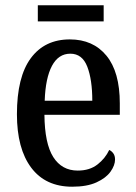

<svg xmlns="http://www.w3.org/2000/svg" viewBox="-20 -696 513 726"><path d="M253 10Q152 10 98 -62Q44 -134 44 -264Q44 -405 96.5 -476Q149 -547 244 -547Q332 -547 382.5 -485.5Q433 -424 433 -305V-262H148Q149 -153 181.5 -102Q214 -51 274 -51Q319 -51 348.5 -74Q378 -97 393 -129Q402 -125 408.5 -116Q415 -107 415 -93Q415 -71 398 -47Q381 -23 345 -6.5Q309 10 253 10ZM329 -315Q329 -395 310 -444Q291 -493 246 -493Q201 -493 176.5 -447Q152 -401 149 -315ZM123 -615V-676H372V-615Z"/></svg>

Font: Noto Serif Armenian Condensed Medium
Style: Regular
Weight: 500
Width: 3
Designer: Monotype Design Team
Foundry: Monotype Imaging Inc.
Version: Version 2.008; ttfautohint (v1.8.4.7-5d5b)